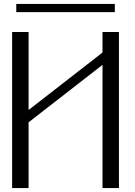

<svg xmlns="http://www.w3.org/2000/svg" viewBox="-20 -954 686 974"><path d="M562.5 -934.1V-892.6H62.5V-934.1ZM583.5 -791.5V0H500V-625L125 -333.5V0H41.5V-791.5H125V-396L500 -687.5V-791.5Z"/></svg>

Font: Gputeks
Style: Regular
Weight: 500
Version: Version 0.9